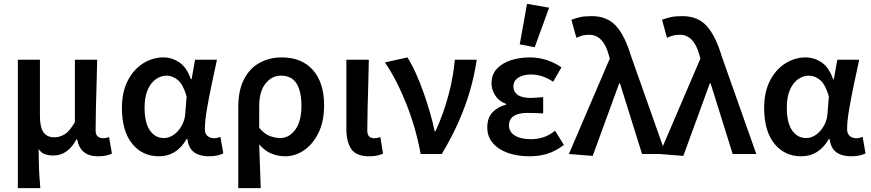

<svg xmlns="http://www.w3.org/2000/svg" viewBox="-20 -802 4537 1000"><path d="M73 178V-491H188V-198Q188 -140 206 -113.5Q224 -87 263 -87Q292 -87 317.5 -103Q343 -119 370 -166V-491H486Q485 -430 483 -363.5Q481 -297 479.5 -235Q478 -173 478 -123Q478 -101 489 -91.5Q500 -82 518 -82Q533 -82 548 -88L563 -2Q550 4 533 8Q516 12 490 12Q398 12 382 -76H378Q356 -34 325.5 -13Q295 8 259 8Q235 8 215 1.5Q195 -5 181 -26Q182 16 182.5 48.5Q183 81 185 111Q187 141 190 178Z M808 12Q721 12 668 -54Q615 -120 615 -240Q615 -323 645.5 -382Q676 -441 725.5 -472Q775 -503 831 -503Q875 -503 913.5 -477.5Q952 -452 974 -390H978L996 -491H1110Q1097 -431 1082.5 -362.5Q1068 -294 1057.5 -232.5Q1047 -171 1047 -130Q1047 -105 1061 -93.5Q1075 -82 1095 -82Q1103 -82 1111.5 -84Q1120 -86 1128 -89L1143 -3Q1131 3 1112.5 7.5Q1094 12 1068 12Q1020 12 991 -9Q962 -30 956 -78H952Q900 12 808 12ZM834 -83Q861 -83 885.5 -100.5Q910 -118 926.5 -147.5Q943 -177 945 -212L952 -300Q934 -362 906.5 -385Q879 -408 847 -408Q819 -408 792.5 -390Q766 -372 749.5 -335Q733 -298 733 -241Q733 -163 760.5 -123Q788 -83 834 -83Z M1221 178V-243Q1221 -332 1251 -389.5Q1281 -447 1332.5 -475Q1384 -503 1447 -503Q1552 -503 1610 -437Q1668 -371 1668 -253Q1668 -169 1638.5 -109.5Q1609 -50 1563 -19Q1517 12 1465 12Q1430 12 1395 -1.5Q1360 -15 1330 -50Q1332 11 1334 64.5Q1336 118 1338 178ZM1440 -83Q1485 -83 1517.5 -126Q1550 -169 1550 -252Q1550 -326 1524.5 -367Q1499 -408 1443 -408Q1396 -408 1363 -367Q1330 -326 1330 -249V-136Q1359 -103 1386.5 -93Q1414 -83 1440 -83Z M1902 12Q1835 12 1809.5 -26Q1784 -64 1784 -129V-491H1901Q1900 -430 1898 -363.5Q1896 -297 1894.5 -235Q1893 -173 1893 -123Q1893 -101 1902.5 -91.5Q1912 -82 1930 -82Q1945 -82 1961 -88L1975 -2Q1962 4 1945 8Q1928 12 1902 12Z M2171 0Q2146 -136 2096.5 -260.5Q2047 -385 1985 -477L2102 -503Q2125 -467 2146.5 -419Q2168 -371 2186.5 -318.5Q2205 -266 2220 -214Q2235 -162 2244 -118H2248Q2289 -207 2315 -303.5Q2341 -400 2349 -491H2463Q2450 -405 2427 -326.5Q2404 -248 2369 -168.5Q2334 -89 2281 0Z M2737 12Q2675 12 2625.5 -5.5Q2576 -23 2547 -56.5Q2518 -90 2518 -138Q2518 -189 2545.5 -217.5Q2573 -246 2616 -257V-261Q2579 -274 2559.5 -304.5Q2540 -335 2540 -367Q2540 -414 2568 -444Q2596 -474 2641.5 -488.5Q2687 -503 2740 -503Q2784 -503 2826.5 -489.5Q2869 -476 2904 -451L2861 -376Q2806 -414 2745 -414Q2705 -414 2679.5 -397.5Q2654 -381 2654 -352Q2654 -324 2676 -308Q2698 -292 2744 -292Q2759 -292 2775 -293.5Q2791 -295 2809 -296V-211Q2767 -214 2729 -214Q2631 -214 2631 -149Q2631 -115 2661.5 -96Q2692 -77 2748 -77Q2777 -77 2808 -86.5Q2839 -96 2871 -121L2917 -47Q2871 -13 2828.5 -0.5Q2786 12 2737 12ZM2765 -556 2687 -571 2725 -782 2840 -762Z M3067 10 2943 0 3156 -497 3151 -515Q3122 -621 3049 -621Q3027 -621 3012 -616.5Q2997 -612 2982 -605L2956 -699Q2977 -707 3000 -712.5Q3023 -718 3062 -718Q3142 -718 3188.5 -667Q3235 -616 3267 -509L3447 0H3324L3209 -368H3205Z M3539 10 3415 0 3628 -497 3623 -515Q3594 -621 3521 -621Q3499 -621 3484 -616.5Q3469 -612 3454 -605L3428 -699Q3449 -707 3472 -712.5Q3495 -718 3534 -718Q3614 -718 3660.5 -667Q3707 -616 3739 -509L3919 0H3796L3681 -368H3677Z M4153 12Q4066 12 4013 -54Q3960 -120 3960 -240Q3960 -323 3990.5 -382Q4021 -441 4070.5 -472Q4120 -503 4176 -503Q4220 -503 4258.5 -477.5Q4297 -452 4319 -390H4323L4341 -491H4455Q4442 -431 4427.5 -362.5Q4413 -294 4402.5 -232.5Q4392 -171 4392 -130Q4392 -105 4406 -93.5Q4420 -82 4440 -82Q4448 -82 4456.5 -84Q4465 -86 4473 -89L4488 -3Q4476 3 4457.5 7.5Q4439 12 4413 12Q4365 12 4336 -9Q4307 -30 4301 -78H4297Q4245 12 4153 12ZM4179 -83Q4206 -83 4230.5 -100.5Q4255 -118 4271.5 -147.5Q4288 -177 4290 -212L4297 -300Q4279 -362 4251.5 -385Q4224 -408 4192 -408Q4164 -408 4137.5 -390Q4111 -372 4094.5 -335Q4078 -298 4078 -241Q4078 -163 4105.5 -123Q4133 -83 4179 -83Z"/></svg>

Font: Source Sans Pro SemiBold
Style: Regular
Weight: 600
Designer: Paul D. Hunt
Foundry: Adobe Systems Incorporated
Version: Version 2.045;hotconv 1.0.109;makeotfexe 2.5.65596